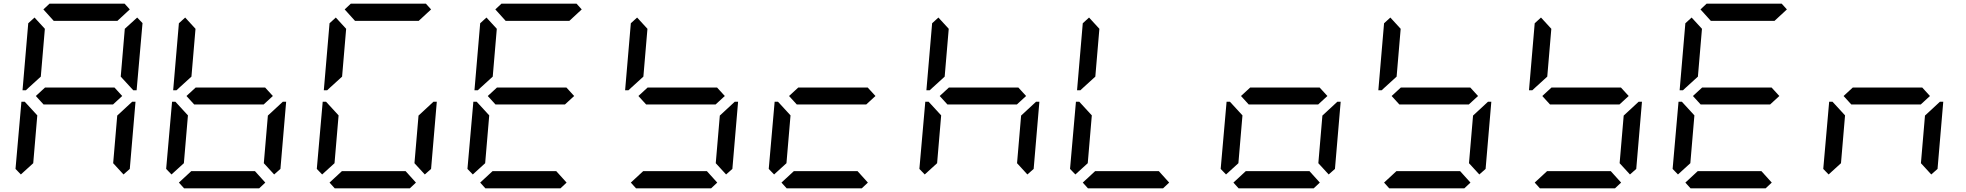

<svg xmlns="http://www.w3.org/2000/svg" viewBox="-20 -1020 10648 1040"><path d="M93 -75 64 -105 96 -469H114L126 -456L182 -395L160 -136ZM134 -544 120 -531H102L133 -894L167 -925L223 -864L201 -605ZM215 -969 248 -1000H655L683 -969L616 -907H271ZM600 -546 642 -500 592 -454H216L174 -500L224 -546ZM723 -925 752 -895 720 -531H702L690 -544L634 -605L656 -864ZM682 -456 696 -469H714L683 -105L649 -75L593 -136L615 -394Z M909 -75 880 -105 912 -469H930L942 -456L998 -395L976 -136ZM950 -544 936 -531H918L949 -894L983 -925L1039 -864L1017 -605ZM1416 -546 1458 -500 1408 -454H1032L990 -500L1040 -546ZM1417 -31 1384 0H977L949 -31L1016 -93H1361ZM1498 -456 1512 -469H1530L1499 -105L1465 -75L1409 -136L1431 -394Z M1725 -75 1696 -105 1728 -469H1746L1758 -456L1814 -395L1792 -136ZM1766 -544 1752 -531H1734L1765 -894L1799 -925L1855 -864L1833 -605ZM1847 -969 1880 -1000H2287L2315 -969L2248 -907H1903ZM2233 -31 2200 0H1793L1765 -31L1832 -93H2177ZM2314 -456 2328 -469H2346L2315 -105L2281 -75L2225 -136L2247 -394Z M2541 -75 2512 -105 2544 -469H2562L2574 -456L2630 -395L2608 -136ZM2582 -544 2568 -531H2550L2581 -894L2615 -925L2671 -864L2649 -605ZM2663 -969 2696 -1000H3103L3131 -969L3064 -907H2719ZM3048 -546 3090 -500 3040 -454H2664L2622 -500L2672 -546ZM3049 -31 3016 0H2609L2581 -31L2648 -93H2993Z M3398 -544 3384 -531H3366L3397 -894L3431 -925L3487 -864L3465 -605ZM3864 -546 3906 -500 3856 -454H3480L3438 -500L3488 -546ZM3865 -31 3832 0H3425L3397 -31L3464 -93H3809ZM3946 -456 3960 -469H3978L3947 -105L3913 -75L3857 -136L3879 -394Z M4173 -75 4144 -105 4176 -469H4194L4206 -456L4262 -395L4240 -136ZM4680 -546 4722 -500 4672 -454H4296L4254 -500L4304 -546ZM4681 -31 4648 0H4241L4213 -31L4280 -93H4625Z M4989 -75 4960 -105 4992 -469H5010L5022 -456L5078 -395L5056 -136ZM5030 -544 5016 -531H4998L5029 -894L5063 -925L5119 -864L5097 -605ZM5496 -546 5538 -500 5488 -454H5112L5070 -500L5120 -546ZM5578 -456 5592 -469H5610L5579 -105L5545 -75L5489 -136L5511 -394Z M5805 -75 5776 -105 5808 -469H5826L5838 -456L5894 -395L5872 -136ZM5846 -544 5832 -531H5814L5845 -894L5879 -925L5935 -864L5913 -605ZM6313 -31 6280 0H5873L5845 -31L5912 -93H6257Z M6621 -75 6592 -105 6624 -469H6642L6654 -456L6710 -395L6688 -136ZM7128 -546 7170 -500 7120 -454H6744L6702 -500L6752 -546ZM7129 -31 7096 0H6689L6661 -31L6728 -93H7073ZM7210 -456 7224 -469H7242L7211 -105L7177 -75L7121 -136L7143 -394Z M7478 -544 7464 -531H7446L7477 -894L7511 -925L7567 -864L7545 -605ZM7944 -546 7986 -500 7936 -454H7560L7518 -500L7568 -546ZM7945 -31 7912 0H7505L7477 -31L7544 -93H7889ZM8026 -456 8040 -469H8058L8027 -105L7993 -75L7937 -136L7959 -394Z M8294 -544 8280 -531H8262L8293 -894L8327 -925L8383 -864L8361 -605ZM8760 -546 8802 -500 8752 -454H8376L8334 -500L8384 -546ZM8761 -31 8728 0H8321L8293 -31L8360 -93H8705ZM8842 -456 8856 -469H8874L8843 -105L8809 -75L8753 -136L8775 -394Z M9069 -75 9040 -105 9072 -469H9090L9102 -456L9158 -395L9136 -136ZM9110 -544 9096 -531H9078L9109 -894L9143 -925L9199 -864L9177 -605ZM9191 -969 9224 -1000H9631L9659 -969L9592 -907H9247ZM9576 -546 9618 -500 9568 -454H9192L9150 -500L9200 -546ZM9577 -31 9544 0H9137L9109 -31L9176 -93H9521Z M9885 -75 9856 -105 9888 -469H9906L9918 -456L9974 -395L9952 -136ZM10392 -546 10434 -500 10384 -454H10008L9966 -500L10016 -546ZM10474 -456 10488 -469H10506L10475 -105L10441 -75L10385 -136L10407 -394Z"/></svg>

Font: DSEG7 Classic Mini
Style: Italic
Weight: 400
Italic angle: -5°
Designer: Keshikan(Twitter:@keshinomi_88pro)
Version: Version 0.46